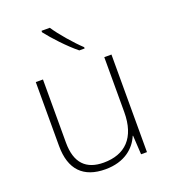

<svg xmlns="http://www.w3.org/2000/svg" viewBox="-141 -868 864 980"><g transform="rotate(-20 291.0 -378.0)"><path d="M243 -766H198V-758C231 -715 293 -648 345 -606H374V-613C331 -653 271 -723 243 -766ZM492 -530H453V-232C453 -92 383 -25 267 -25C172 -25 120 -76 120 -187V-530H81V-183C81 -55 144 10 264 10C368 10 427 -43 452 -103H454L460 0H492Z"/></g></svg>

Font: Noto Sans Thai Looped ExtraLight
Style: Regular
Weight: 200
Designer: Sasikarn Vongin, Ben Mitchell
Foundry: The Fontpad Ltd
Version: Version 1.001